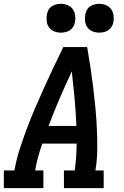

<svg xmlns="http://www.w3.org/2000/svg" viewBox="-27 -980 647 1000"><path d="M-7 0V-92H48Q58 -148 75.5 -202.5Q93 -257 113 -310.5Q133 -364 156 -417.5Q179 -471 203 -524Q227 -577 252 -630Q277 -683 303 -735H427Q436 -683 444 -630Q452 -577 458.5 -524Q465 -471 470 -418Q475 -365 477.5 -311Q480 -257 479.5 -202Q479 -147 470 -92H513V0H306V-92H362Q367 -127 369.5 -162Q372 -197 372 -232H193Q181 -197 171.5 -162.5Q162 -128 156 -92H199V0ZM371 -324Q368 -396 361.5 -466.5Q355 -537 347 -608Q314 -538 283.5 -467Q253 -396 226 -324ZM490 -810Q472 -810 455.5 -816.5Q439 -823 429 -836.5Q419 -850 416.5 -867.5Q414 -885 417 -903Q419 -916 425 -927.5Q431 -939 442 -946.5Q453 -954 465.5 -957Q478 -960 490 -960Q508 -960 524.5 -953.5Q541 -947 551 -933.5Q561 -920 564 -902.5Q567 -885 564 -867Q562 -854 555.5 -842.5Q549 -831 538.5 -823.5Q528 -816 515.5 -813Q503 -810 490 -810ZM290 -810Q272 -810 255.5 -816.5Q239 -823 229 -836.5Q219 -850 216.5 -867.5Q214 -885 217 -903Q219 -916 225 -927.5Q231 -939 242 -946.5Q253 -954 265.5 -957Q278 -960 290 -960Q308 -960 324.5 -953.5Q341 -947 351 -933.5Q361 -920 364 -902.5Q367 -885 364 -867Q362 -854 355.5 -842.5Q349 -831 338.5 -823.5Q328 -816 315.5 -813Q303 -810 290 -810Z"/></svg>

Font: Iosevka Curly Slab SmBdExObl
Style: Regular
Weight: 600
Width: 7
Italic angle: -9°
Monospace: yes
Designer: Belleve Invis
Foundry: Belleve Invis
Version: Version 11.1.0; ttfautohint (v1.8.3)